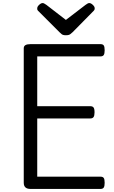

<svg xmlns="http://www.w3.org/2000/svg" viewBox="-20 -1233 744 1253"><path d="M179 0Q157 0 146 -10Q135 -20 135 -40V-918Q135 -932 146 -938.5Q157 -945 179 -945H636Q651 -945 657 -936.5Q663 -928 663 -905Q663 -883 657 -874Q651 -865 636 -865H223V-540H569Q584 -540 590.5 -531.5Q597 -523 597 -500Q597 -478 590.5 -469Q584 -460 569 -460H223V-80H636Q651 -80 657 -71.5Q663 -63 663 -40Q663 -18 657 -9Q651 0 636 0ZM563 -1213Q573 -1213 585.5 -1201.5Q598 -1190 598 -1179Q598 -1177 597.5 -1173Q597 -1169 592 -1163L454 -1023Q447 -1017 438.5 -1010Q430 -1003 410 -1003Q391 -1003 382.5 -1010Q374 -1017 368 -1023L228 -1163Q223 -1169 223 -1173Q223 -1177 223 -1179Q223 -1190 235.5 -1201.5Q248 -1213 258 -1213Q264 -1213 269.5 -1209.5Q275 -1206 283 -1201L410 -1103L538 -1201Q546 -1206 551 -1209.5Q556 -1213 563 -1213Z"/></svg>

Font: Playwrite HU
Style: Regular
Weight: 400
Designer: Veronika Burian, José Scaglione
Foundry: TypeTogether
Version: Version 1.002